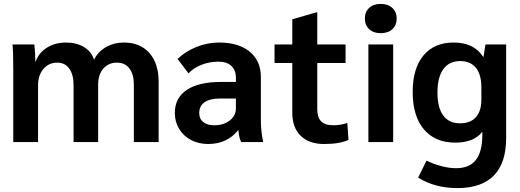

<svg xmlns="http://www.w3.org/2000/svg" viewBox="-20 -728 2663 984"><path d="M48 -367Q48 -467 44 -500H156Q161 -460 161 -413H163Q179 -458 221 -484Q263 -510 319 -510Q373 -510 411 -486.5Q449 -463 462 -422Q482 -463 523 -486.5Q564 -510 615 -510Q698 -510 745.5 -456.5Q793 -403 793 -309V0H666V-295Q666 -348 643 -377.5Q620 -407 580 -407Q536 -407 509.5 -376.5Q483 -346 483 -294V0H357V-291Q357 -346 335 -376.5Q313 -407 273 -407Q230 -407 202.5 -374.5Q175 -342 175 -291V0H48Z M876 -149Q876 -226 937 -267Q998 -308 1111 -308H1189V-329Q1189 -369 1165.5 -390.5Q1142 -412 1099 -412Q1054 -412 1013 -396Q972 -380 946 -352L890 -426Q931 -465 987 -487.5Q1043 -510 1103 -510Q1203 -510 1260 -463Q1317 -416 1317 -333V-105Q1317 -82 1320.5 -51Q1324 -20 1329 0H1216Q1210 -13 1207 -25.5Q1204 -38 1202 -60H1200Q1143 10 1047 10Q998 10 959 -10.5Q920 -31 898 -67.5Q876 -104 876 -149ZM1189 -173V-223H1107Q1056 -223 1028.5 -204Q1001 -185 1001 -149Q1001 -119 1021.5 -102.5Q1042 -86 1078 -86Q1126 -86 1157.5 -110.5Q1189 -135 1189 -173Z M1478 -150V-405H1387V-500H1478V-629L1602 -665H1606V-500H1751V-405H1606V-169Q1606 -126 1626 -106Q1646 -86 1687 -86Q1726 -86 1760 -98L1766 -11Q1721 10 1641 10Q1564 10 1521 -32Q1478 -74 1478 -150Z M1850 -633Q1850 -667 1872 -687.5Q1894 -708 1931 -708Q1968 -708 1990.5 -687.5Q2013 -667 2013 -633Q2013 -599 1991 -578.5Q1969 -558 1931 -558Q1894 -558 1872 -578.5Q1850 -599 1850 -633ZM1868 -500H1995V0H1868Z M2574 -500V-20Q2574 107 2511 171.5Q2448 236 2324 236Q2266 236 2214.5 222Q2163 208 2123 182L2166 95Q2202 113 2242 123.5Q2282 134 2318 134Q2386 134 2419 91.5Q2452 49 2452 -37V-53Q2432 -26 2397 -11.5Q2362 3 2314 3Q2210 3 2152.5 -65Q2095 -133 2095 -257Q2095 -377 2150 -443.5Q2205 -510 2305 -510Q2409 -510 2456 -437H2458L2468 -500ZM2447 -281Q2447 -346 2419 -380.5Q2391 -415 2338 -415Q2282 -415 2252 -373.5Q2222 -332 2222 -254Q2222 -176 2251.5 -136Q2281 -96 2338 -96Q2391 -96 2419 -127.5Q2447 -159 2447 -217Z"/></svg>

Font: Sarabun
Style: Bold
Weight: 700
Designer: Suppakit Chalermlarp | Katatrad Co.,Ltd.
Foundry: Cadson Demak Co.,Ltd.
Version: Version 1.000; ttfautohint (v1.6)